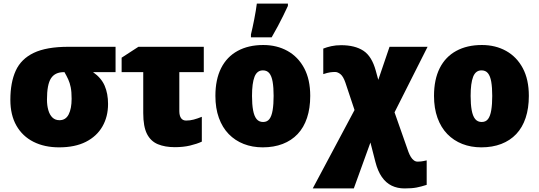

<svg xmlns="http://www.w3.org/2000/svg" viewBox="-20 -815 3020 1075"><path d="M585 -233Q585 -162 553.5 -107Q522 -52 461 -21Q400 10 311 10Q229 10 167.5 -21Q106 -52 72 -111.5Q38 -171 38 -256Q38 -353 68 -419Q98 -485 169 -519Q240 -553 363 -553H627V-411H501Q547 -379 566 -335Q585 -291 585 -233ZM243 -257Q243 -225 250.5 -198.5Q258 -172 273.5 -157Q289 -142 313 -142Q348 -142 364.5 -174.5Q381 -207 381 -262Q381 -301 376 -326Q371 -351 362 -370.5Q353 -390 341 -411H337Q288 -411 265.5 -376.5Q243 -342 243 -257Z M1121 -553V-411H984V-193Q984 -168 993.5 -154Q1003 -140 1022 -140Q1044 -140 1064.5 -145.5Q1085 -151 1110 -161V-22Q1082 -9 1044 0Q1006 9 959 9Q904 9 864 -7.5Q824 -24 803 -65Q782 -106 782 -182V-411H661V-492L755 -553Z M1717 -278Q1717 -209 1699 -155Q1681 -101 1646.5 -64.5Q1612 -28 1562.5 -9Q1513 10 1451 10Q1393 10 1344.5 -9Q1296 -28 1260.5 -64.5Q1225 -101 1205.5 -155Q1186 -209 1186 -278Q1186 -370 1218 -433.5Q1250 -497 1310.5 -530Q1371 -563 1454 -563Q1530 -563 1589.5 -530Q1649 -497 1683 -433.5Q1717 -370 1717 -278ZM1391 -278Q1391 -231 1397 -198Q1403 -165 1416.5 -148.5Q1430 -132 1453 -132Q1476 -132 1488.5 -148.5Q1501 -165 1506.5 -198Q1512 -231 1512 -278Q1512 -325 1506.5 -357Q1501 -389 1488 -405Q1475 -421 1452 -421Q1419 -421 1405 -385Q1391 -349 1391 -278ZM1385 -622Q1389 -639 1394 -661Q1399 -683 1403.5 -707Q1408 -731 1412 -754Q1416 -777 1418 -795H1592V-782Q1579 -754 1565 -725.5Q1551 -697 1535.5 -668Q1520 -639 1501 -606H1385Z M1890 -562Q1967 -562 2014.5 -531Q2062 -500 2084 -419L2098 -368L2161 -553H2374L2189 -186L2267 36Q2273 52 2280.5 64Q2288 76 2297.5 83Q2307 90 2318 90Q2326 90 2336.5 89Q2347 88 2369 83V220Q2338 230 2312 235Q2286 240 2245 240Q2205 240 2173 224.5Q2141 209 2118 176Q2095 143 2082 92L2054 -17L1961 240H1731L1965 -199L1914 -352Q1902 -387 1886.5 -399.5Q1871 -412 1856 -412Q1843 -412 1828.5 -410Q1814 -408 1790 -400V-543Q1810 -551 1835 -556.5Q1860 -562 1890 -562Z M2941 -278Q2941 -209 2923 -155Q2905 -101 2870.5 -64.5Q2836 -28 2786.5 -9Q2737 10 2675 10Q2617 10 2568.5 -9Q2520 -28 2484.5 -64.5Q2449 -101 2429.5 -155Q2410 -209 2410 -278Q2410 -370 2442 -433.5Q2474 -497 2534.5 -530Q2595 -563 2678 -563Q2754 -563 2813.5 -530Q2873 -497 2907 -433.5Q2941 -370 2941 -278ZM2615 -278Q2615 -231 2621 -198Q2627 -165 2640.5 -148.5Q2654 -132 2677 -132Q2700 -132 2712.5 -148.5Q2725 -165 2730.5 -198Q2736 -231 2736 -278Q2736 -325 2730.5 -357Q2725 -389 2712 -405Q2699 -421 2676 -421Q2643 -421 2629 -385Q2615 -349 2615 -278Z"/></svg>

Font: Noto Sans Display Black
Style: Regular
Weight: 900
Designer: Monotype Design Team
Foundry: Monotype Imaging Inc.
Version: Version 2.003